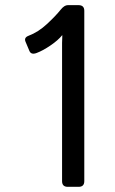

<svg xmlns="http://www.w3.org/2000/svg" viewBox="-20 -723 444 743"><path d="M78.6 -562Q72.3 -577.6 90.3 -584.5Q127.9 -598.6 161.6 -629.9Q195.3 -661.1 214.8 -685.5Q229 -703.1 242.2 -703.1H283.7Q306.2 -703.1 306.2 -681.2V-22Q306.2 0 284.2 0H242.2Q220.2 0 220.2 -22V-557.1Q220.2 -571.8 221.2 -586.4H220.2Q205.1 -567.4 175.8 -547.4Q146.5 -527.3 122.1 -518.1Q100.6 -509.8 93.8 -525.9Z"/></svg>

Font: Istok
Style: Regular
Weight: 500
Designer: Andrey V. Panov
Foundry: Andrey V. Panov
Version: Version 1.0.3